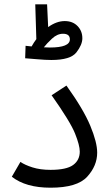

<svg xmlns="http://www.w3.org/2000/svg" viewBox="-20 -867 517 893"><path d="M35 -45Q100 6 215 6Q339 6 385.5 -45Q432 -96 432 -157Q432 -205 400 -282Q368 -359 289 -469L220 -424Q307 -301 329 -246Q351 -191 351 -162Q351 -122 320 -99.5Q289 -77 215 -77Q167 -77 131 -88.5Q95 -100 75 -114ZM363 -689Q363 -723 340.5 -746Q318 -769 281 -769Q243 -769 204 -741L199 -847H144L149 -685Q137 -669 127 -651Q113 -652 99 -654L97 -596Q113 -595 152.5 -591.5Q192 -588 219 -588Q308 -588 335.5 -623.5Q363 -659 363 -689ZM273 -710Q305 -710 305 -684Q305 -646 212 -646Q200 -646 184 -647Q197 -664 221.5 -687Q246 -710 273 -710Z"/></svg>

Font: Noto Sans Arabic UI
Style: Regular
Weight: 400
Designer: Nadine Chahine - Monotype Design Team
Foundry: Monotype Imaging Inc.
Version: Version 1.900